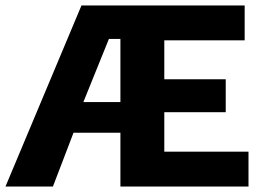

<svg xmlns="http://www.w3.org/2000/svg" viewBox="-24 -680 957 700"><path d="M575 -127H882V0H415V-196H244L169 0H-4L273 -660H868V-533H575V-391H799V-271H575ZM280 -308H415V-538H373Z"/></svg>

Font: Kantumruy Pro
Style: Bold
Weight: 700
Version: Version 1.002